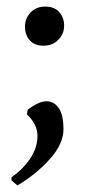

<svg xmlns="http://www.w3.org/2000/svg" viewBox="-20 -407 278 584"><path d="M64 -73 62 -59C83.3 -39 94 -17.2 94 6.5C94 30.2 86.7 53 72 75C57.3 97 38.3 116 15 132V142L33 157C70.3 135 103 108.5 131 77.5C159 46.5 173 16.2 173 -13.5C173 -43.2 168.2 -64.8 158.5 -78.5C148.8 -92.2 136.3 -99 121 -99C105.7 -99 86.7 -90.3 64 -73ZM157.5 -286C169.2 -298 175 -312.3 175 -329C175 -345.7 170 -359.5 160 -370.5C150 -381.5 135.8 -387 117.5 -387C99.2 -387 84.3 -381 73 -369C61.7 -357 56 -342.7 56 -326C56 -309.3 60.8 -295.5 70.5 -284.5C80.2 -273.5 94.2 -268 112.5 -268C130.8 -268 145.8 -274 157.5 -286Z"/></svg>

Font: Alegreya SC
Style: Regular
Weight: 400
Designer: Juan Pablo del Peral
Foundry: Juan Pablo del Peral
Version: Version 1.003